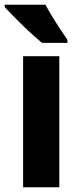

<svg xmlns="http://www.w3.org/2000/svg" viewBox="-37 -786 329 806"><path d="M212 0H60V-550H212ZM154 -766Q165 -745 182 -717Q199 -689 217 -662Q235 -635 246 -619V-606H139Q125 -618 103 -637.5Q81 -657 58 -679.5Q35 -702 15 -722.5Q-5 -743 -17 -756V-766Z"/></svg>

Font: Noto Sans Armenian Condensed ExtraBold
Style: Regular
Weight: 800
Width: 3
Designer: Monotype Design Team
Foundry: Monotype Imaging Inc.
Version: Version 2.008; ttfautohint (v1.8.4.7-5d5b)